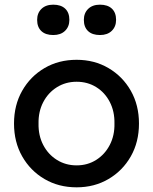

<svg xmlns="http://www.w3.org/2000/svg" viewBox="-20 -792 655 822"><path d="M308 10Q231 10 170.5 -25.5Q110 -61 75 -122.5Q40 -184 40 -263Q40 -342 75 -403.5Q110 -465 170.5 -500.5Q231 -536 308 -536Q384 -536 444.5 -500.5Q505 -465 540 -403.5Q575 -342 575 -263Q575 -184 540 -122.5Q505 -61 444.5 -25.5Q384 10 308 10ZM308 -84Q355 -84 392 -107.5Q429 -131 450 -171.5Q471 -212 470 -263Q471 -315 450 -355.5Q429 -396 392 -419Q355 -442 308 -442Q261 -442 223.5 -418.5Q186 -395 165 -354.5Q144 -314 145 -263Q144 -212 165 -171.5Q186 -131 223.5 -107.5Q261 -84 308 -84ZM408 -642Q375 -642 357 -659Q339 -676 339 -707Q339 -736 357.5 -754Q376 -772 408 -772Q441 -772 459 -755Q477 -738 477 -707Q477 -678 458.5 -660Q440 -642 408 -642ZM208 -642Q175 -642 157 -659Q139 -676 139 -707Q139 -736 157.5 -754Q176 -772 208 -772Q241 -772 259 -755Q277 -738 277 -707Q277 -678 258.5 -660Q240 -642 208 -642Z"/></svg>

Font: Readex Pro
Style: Regular
Weight: 400
Designer: Bonnie Shaver-Troup, Thomas Jockin
Foundry: Lexend
Version: Version 1.204; ttfautohint (v1.8.4.7-5d5b)